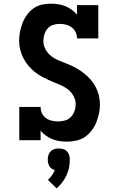

<svg xmlns="http://www.w3.org/2000/svg" viewBox="-20 -763 640 1045"><path d="M344 8Q324 8 304 5Q284 2 265 -5.5Q246 -13 229.5 -25Q213 -37 201 -52V0H85V-181H201Q201 -163 208.5 -146.5Q216 -130 230.5 -120Q245 -110 262.5 -106Q280 -102 298 -102Q316 -102 334.5 -107.5Q353 -113 366 -126.5Q379 -140 385.5 -158.5Q392 -177 392 -195Q392 -220 379 -242.5Q366 -265 346 -279.5Q326 -294 302.5 -303Q279 -312 256.5 -322Q234 -332 212 -343.5Q190 -355 170.5 -370.5Q151 -386 135 -405Q119 -424 107.5 -446Q96 -468 90 -492.5Q84 -517 84 -541Q84 -566 89 -590.5Q94 -615 103 -638.5Q112 -662 127 -682.5Q142 -703 162.5 -717.5Q183 -732 207.5 -737.5Q232 -743 257 -743Q277 -743 297 -740Q317 -737 335.5 -729.5Q354 -722 370.5 -710Q387 -698 399 -683V-735H515V-554H399Q399 -572 391.5 -588Q384 -604 370 -614.5Q356 -625 338.5 -629Q321 -633 303 -633Q285 -633 267.5 -627Q250 -621 238.5 -607Q227 -593 221.5 -575.5Q216 -558 216 -540Q216 -515 228.5 -493Q241 -471 261 -456Q281 -441 304.5 -432Q328 -423 351 -413.5Q374 -404 395.5 -392Q417 -380 436.5 -364.5Q456 -349 472.5 -330.5Q489 -312 500.5 -290Q512 -268 518 -243.5Q524 -219 524 -194Q524 -169 518.5 -144Q513 -119 503.5 -95.5Q494 -72 478 -51.5Q462 -31 441 -17Q420 -3 394.5 2.5Q369 8 344 8ZM288 262 241 216Q253 205 262.5 191.5Q272 178 278 163Q269 160 261 154.5Q253 149 248.5 141Q244 133 242 124Q240 115 240 105Q240 93 243.5 81.5Q247 70 255.5 61Q264 52 276 48.5Q288 45 300 45Q312 45 324 48.5Q336 52 344.5 61Q353 70 356.5 81.5Q360 93 360 105Q360 128 355.5 150Q351 172 341.5 192Q332 212 318.5 230Q305 248 288 262Z"/></svg>

Font: Iosevka Curly Slab XBdEx
Style: Regular
Weight: 800
Width: 7
Monospace: yes
Designer: Belleve Invis
Foundry: Belleve Invis
Version: Version 11.0.0; ttfautohint (v1.8.3)